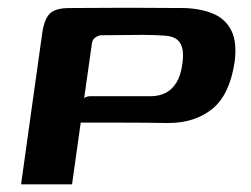

<svg xmlns="http://www.w3.org/2000/svg" viewBox="-20 -481 656 501"><path d="M35 0Q49 -99 62.5 -197Q76 -295 90 -393Q95 -430 109.5 -445Q124 -460 161 -460Q208 -460 261 -460.5Q314 -461 366 -460.5Q418 -460 463 -460Q508 -458 539 -444Q570 -430 584.5 -399.5Q599 -369 592 -318Q579 -233 533.5 -196.5Q488 -160 419 -160Q363 -161 303 -161Q243 -161 187 -161Q191 -191 193 -205.5Q195 -220 200 -225Q205 -230 217 -230Q236 -230 263 -230Q290 -230 319.5 -230Q349 -230 374 -230Q394 -230 411 -238Q428 -246 440 -265Q452 -284 456 -316Q461 -350 450.5 -368Q440 -386 410 -388Q382 -390 352.5 -390Q323 -390 294.5 -389.5Q266 -389 244 -389Q238 -389 230 -384Q222 -379 220 -369Q207 -277 194 -185Q181 -93 168 0Z"/></svg>

Font: Genos Thin SemiBold
Style: Italic
Weight: 600
Italic angle: -8°
Version: Version 1.010